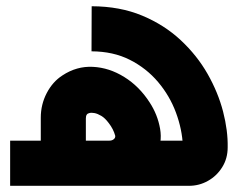

<svg xmlns="http://www.w3.org/2000/svg" viewBox="-20 -601 813 621"><path d="M12.8 0V-146.1H586.1Q582.4 -141.7 578.8 -137.5Q575.2 -133.3 571.5 -128.9Q569.2 -182.7 549.1 -236.8Q529.1 -290.9 491.3 -335.7Q453.4 -380.5 399.8 -407.6Q346.2 -434.7 276 -435L276.5 -580.8Q368 -580.5 439.8 -550.5Q511.6 -520.5 564.5 -471.1Q617.5 -421.6 651.5 -361.8Q685.5 -301.9 701.5 -240.2Q717.4 -178.4 716.4 -124.5Q716.4 -88.4 698.7 -60.2Q681.1 -31.9 652.6 -16Q624.2 0 591.2 0ZM335.8 -0.3 333.8 -146.1Q342.2 -146.1 347.8 -150.6Q353.5 -155.1 352.7 -161.8Q349.8 -172.7 344.4 -183.2Q339 -193.6 331.6 -203.1Q319.7 -219.1 307.7 -226.2Q295.6 -233.4 285.5 -235.3Q275.3 -237.3 268.3 -235.1Q263.2 -234.1 260.5 -230Q257.7 -225.9 257.7 -218V-119H111.9V-220.2Q111.9 -263.1 131.1 -299.9Q150.3 -336.7 181.8 -357Q227.9 -387.5 280.6 -384.8Q333.4 -382.1 381.8 -352Q430.3 -322 463.9 -269.9Q489.8 -230.4 497.8 -184.6Q505.8 -138.9 484.4 -96.4Q472.4 -63.6 448.3 -42.5Q424.2 -21.3 394.8 -11.3Q365.4 -1.3 335.8 -0.3Z"/></svg>

Font: Mada
Style: Regular
Weight: 400
Designer: Khaled Hosny
Version: Version 1.5